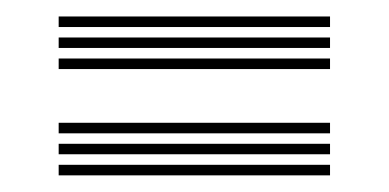

<svg xmlns="http://www.w3.org/2000/svg" viewBox="-20 -499 472 233"><path d="M51.2 -466.2V-479H380.5V-466.2ZM51.2 -440.8V-453.5H380.5V-440.8ZM51.2 -415.2V-428H380.5V-415.2ZM51.2 -337.2V-350H380.5V-337.2ZM51.2 -311.8V-324.5H380.5V-311.8ZM51.2 -286.2V-299H380.5V-286.2Z"/></svg>

Font: Big Shoulders Inline Display Thin Medium
Style: Regular
Weight: 500
Version: Version 2.002